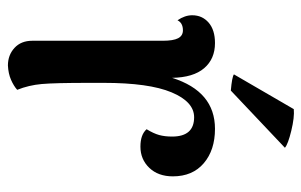

<svg xmlns="http://www.w3.org/2000/svg" viewBox="-162 -608 780 497"><g transform="rotate(90 228.5 -360.0)"><path d="M437 -417Q437 -379 415 -356Q393 -333 360 -333Q329 -333 315 -349Q326 -367 330 -381.5Q334 -396 334 -415Q334 -472 284 -472Q244 -472 219.5 -413.5Q195 -355 195 -238V-200Q195 -111 198 -77.5Q201 -44 213 -14Q203 -5 187 2Q171 9 150 10Q123 10 104.5 -7Q86 -24 86 -53V-391Q86 -418 79.5 -430.5Q73 -443 59 -443Q40 -443 33 -429Q20 -448 20 -467Q20 -493 39 -509.5Q58 -526 92 -526Q133 -526 157 -498Q181 -470 182 -415Q217 -526 314 -526Q369 -526 403 -497Q437 -468 437 -417ZM215 -567Q180 -570 173 -575L263 -730Q284 -732 319 -723.5Q354 -715 363 -707Z"/></g></svg>

Font: Arima Madurai
Style: Bold
Weight: 700
Designer: Joana Correia and Natanael Gama
Foundry: NDISCOVER
Version: Version 1.019